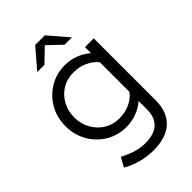

<svg xmlns="http://www.w3.org/2000/svg" viewBox="-272 -816 1129 1129"><g transform="rotate(-45 293.0 -251.5)"><path d="M307 214Q255 214 204 200.5Q153 187 111 162L143 104Q188 128 226.5 139Q265 150 304 150Q375 150 412 116Q449 82 449 16V-54Q380 4 290 4Q221 4 164 -30Q107 -64 73.5 -122.5Q40 -181 40 -253Q40 -325 73.5 -383.5Q107 -442 164 -476Q221 -510 292 -510Q335 -510 375.5 -495Q416 -480 450 -451V-501H523V15Q523 111 467 162.5Q411 214 307 214ZM296 -61Q344 -61 384 -79Q424 -97 449 -130V-376Q424 -408 383.5 -426Q343 -444 296 -444Q244 -444 202.5 -419Q161 -394 137 -350.5Q113 -307 113 -253Q113 -199 137.5 -155.5Q162 -112 203.5 -86.5Q245 -61 296 -61ZM375 -596 291 -676 208 -596H148L252 -717H332L436 -596Z"/></g></svg>

Font: Red Hat Display Variable
Style: Regular
Weight: 400
Designer: Pentagram, MCKL
Foundry: Pentagram, MCKL
Version: Version 1.021